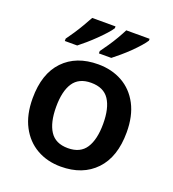

<svg xmlns="http://www.w3.org/2000/svg" viewBox="-140 -873 894 990"><g transform="rotate(20 307.0 -378.0)"><path d="M565 -272Q565 -137 495 -63.5Q425 10 305 10Q231 10 173 -23Q115 -56 82 -119Q49 -182 49 -272Q49 -407 118.5 -479.5Q188 -552 308 -552Q383 -552 441 -519.5Q499 -487 532 -424.5Q565 -362 565 -272ZM178 -272Q178 -186 208.5 -139Q239 -92 307 -92Q375 -92 405.5 -139Q436 -186 436 -272Q436 -358 405.5 -404Q375 -450 306 -450Q239 -450 208.5 -404Q178 -358 178 -272ZM511 -756Q503 -743 485.5 -723Q468 -703 445.5 -681Q423 -659 400 -639.5Q377 -620 359 -606H291V-619Q305 -638 322.5 -663.5Q340 -689 356 -716.5Q372 -744 383 -766H511ZM324 -756Q316 -743 298 -723Q280 -703 257.5 -681Q235 -659 212.5 -639.5Q190 -620 172 -606H104V-619Q118 -638 135 -663.5Q152 -689 168 -716.5Q184 -744 196 -766H324Z"/></g></svg>

Font: Noto Sans Hanifi Rohingya SemiBold
Style: Regular
Weight: 600
Version: Version 2.101